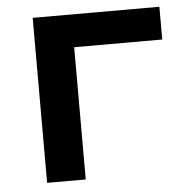

<svg xmlns="http://www.w3.org/2000/svg" viewBox="-44 -576 589 619"><g transform="rotate(-5 250.5 -267.0)"><path d="M84 0V-534H494V-428H209V0Z"/></g></svg>

Font: Montserrat SemiBold
Style: Regular
Weight: 600
Designer: Julieta Ulanovsky
Foundry: Julieta Ulanovsky
Version: Version 9.000; ttfautohint (v1.8.4.7-5d5b)